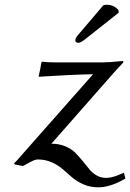

<svg xmlns="http://www.w3.org/2000/svg" viewBox="-20 -695 552 815"><path d="M430.2 60.1Q440.9 60.1 453.1 57.4Q465.3 54.7 471.4 52.5Q477.5 50.3 491.2 44.4Q504.9 38.6 505.9 38.1L512.2 63Q448.7 100.1 397.9 100.1Q363.3 100.1 335 87.9Q306.6 75.7 286.6 58.3Q266.6 41 246.8 23.7Q227.1 6.3 200 -5.9Q172.9 -18.1 140.1 -18.1Q132.3 -18.1 122.1 -13.7Q111.8 -9.3 97.7 -1.2Q83.5 6.8 77.1 9.8L42 2.9L40 -2Q52.7 -13.7 67.9 -32.2L375 -379.9Q323.7 -378.9 266.4 -376.2Q209 -373.5 176.8 -371.1L145 -369.1L144 -372.1Q150.9 -398.4 155.8 -430.2L159.2 -433.1Q180.2 -430.2 213.9 -430.2H418Q430.7 -430.2 450 -431.6Q469.2 -433.1 483.9 -434.6Q498.5 -436 500 -436Q503.9 -436 503.9 -432.1Q503.9 -430.2 499.5 -425.5Q495.1 -420.9 484.4 -409.4Q473.6 -397.9 464.8 -388.2L198.2 -85Q230.5 -85 256.6 -74.2Q282.7 -63.5 298.6 -47.4Q314.5 -31.2 330.3 -12.5Q346.2 6.3 358.6 22.5Q371.1 38.6 389.6 49.3Q408.2 60.1 430.2 60.1ZM418.9 -672.9Q424.8 -674.8 433.1 -674.8Q463.9 -674.8 482.9 -651.9L483.9 -641.1L346.2 -532.2Q320.8 -511.7 312 -513.2Q307.1 -513.2 303.5 -515.9Q299.8 -518.6 299.8 -522.9Q299.8 -525.9 300.5 -528.8Q301.3 -531.7 302 -533.4Q302.7 -535.2 304.9 -538.3Q307.1 -541.5 308.1 -542.7Q309.1 -543.9 312.7 -548.3Q316.4 -552.7 317.9 -554.2Z"/></svg>

Font: Linear Smooth
Style: Italic
Weight: 400
Designer: Philipp H. Poll, Flanker
Foundry: Philipp H. Poll, reworked by Flanker
Version: Version 1.061 | FøM Fix